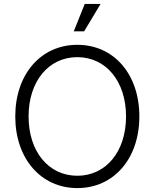

<svg xmlns="http://www.w3.org/2000/svg" viewBox="-20 -945 790 981"><path d="M375 16C562 16 692 -135 692 -350C692 -566 562 -716 375 -716C189 -716 58 -566 58 -350C58 -135 189 16 375 16ZM375 -47C228 -47 126 -171 126 -350C126 -529 228 -653 375 -653C522 -653 624 -529 624 -350C624 -171 522 -47 375 -47ZM357 -785H410L494 -925H413Z"/></svg>

Font: Uncut Sans Book
Style: Regular
Weight: 350
Designer: Kasper Nordkvist
Foundry: UNCUT.wtf
Version: Version 1.304;Glyphs 3.2 (3246)